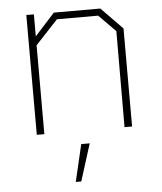

<svg xmlns="http://www.w3.org/2000/svg" viewBox="-53 -569 703 835"><g transform="rotate(-5 298.5 -152.0)"><path d="M93 0V-523H126V-427L213 -523H416L509 -428V0H476L477 -419L404 -493H224L126 -388V0ZM244 219 282 57H319L268 219Z"/></g></svg>

Font: Tomorrow ExtraLight
Style: Regular
Weight: 275
Designer: Tony de Marco, Monica Rizzolli
Foundry: Just in Type
Version: Version 2.002